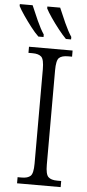

<svg xmlns="http://www.w3.org/2000/svg" viewBox="-94 -965 453 1000"><g transform="rotate(5 133.0 -465.5)"><path d="M35 0V-32H57Q88 -32 102.5 -45.5Q117 -59 117 -110V-603Q117 -655 102.5 -668.5Q88 -682 57 -682H35V-714H263V-682H242Q209 -682 195 -668.5Q181 -655 181 -603V-110Q181 -60 195.5 -46Q210 -32 242 -32H263V0ZM223 -771Q205 -789 182.5 -817.5Q160 -846 140.5 -874.5Q121 -903 112 -921V-931H179Q193 -897 212.5 -854Q232 -811 250 -784V-771ZM79 -771Q60 -789 38 -817.5Q16 -846 -3.5 -874.5Q-23 -903 -32 -921V-931H35Q49 -897 68.5 -854Q88 -811 106 -784V-771Z"/></g></svg>

Font: Noto Serif Condensed Light
Style: Regular
Weight: 300
Width: 3
Designer: Monotype Design Team
Foundry: Monotype Imaging Inc.
Version: Version 2.013